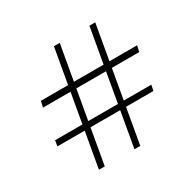

<svg xmlns="http://www.w3.org/2000/svg" viewBox="-135 -743 895 885"><g transform="rotate(-30 313.0 -300.5)"><path d="M339 -2 444 -599H475L370 -2ZM38 -191 43 -221H555L549 -191ZM150 -2 255 -599H286L181 -2ZM70 -379 77 -411H589L582 -379Z"/></g></svg>

Font: Piazzolla Thin Thin
Style: Regular
Weight: 250
Version: Version 2.005